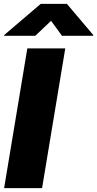

<svg xmlns="http://www.w3.org/2000/svg" viewBox="-20 -979 505 999"><path d="M1.4 0 122.2 -727.3H319.6L198.9 0ZM1.4 -792.6 2.1 -796.9 191.8 -958.8H328.1L465.2 -796.9L464.5 -792.6H302.6L245.7 -870.7L163.4 -792.6Z"/></svg>

Font: Inter P Black
Style: Italic
Weight: 900
Italic angle: -9.40001°
Designer: Rasmus Andersson
Foundry: rsms
Version: Version 3.018;git-588b23468